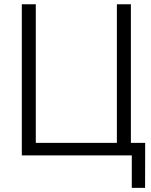

<svg xmlns="http://www.w3.org/2000/svg" viewBox="-20 -748 728 924"><path d="M609.9 0H85V-727.5H152.3V-60.5H542.5V-727.5H609.9ZM614.3 156.2V0H572.3V-60.5H678.7L678.2 156.2Z"/></svg>

Font: Inter 24pt Light
Style: Regular
Weight: 300
Designer: Rasmus Andersson
Foundry: rsms
Version: Version 4.001;git-66647c0bb